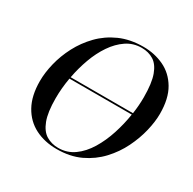

<svg xmlns="http://www.w3.org/2000/svg" viewBox="-161 -892 1077 1070"><g transform="rotate(30 378.0 -357.0)"><path d="M332 11Q254 11 193 -20Q132 -51 97 -114Q62 -177 62 -271Q62 -325 77 -386.5Q92 -448 123 -507.5Q154 -567 202 -616.5Q250 -666 316 -695.5Q382 -725 468 -725Q539 -725 599.5 -696.5Q660 -668 696.5 -606.5Q733 -545 733 -447Q733 -397 718.5 -336Q704 -275 674 -214Q644 -153 596.5 -102Q549 -51 483.5 -20Q418 11 332 11ZM462 -715Q408 -715 365 -686Q322 -657 289 -608.5Q256 -560 234 -499.5Q212 -439 200 -375H601Q609 -430 609 -481Q609 -573 590.5 -623.5Q572 -674 539 -694.5Q506 -715 462 -715ZM336 1Q393 1 437.5 -31Q482 -63 514.5 -116.5Q547 -170 568 -235Q589 -300 599 -365H198Q186 -296 186 -232Q186 -142 205.5 -91Q225 -40 259 -19.5Q293 1 336 1Z"/></g></svg>

Font: Noto Serif Display Medium
Style: Italic
Weight: 500
Italic angle: -12°
Designer: Monotype Design Team
Foundry: Monotype Imaging Inc.
Version: Version 2.009